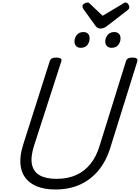

<svg xmlns="http://www.w3.org/2000/svg" viewBox="-20 -1495 1118 1534"><path d="M422 19Q338 19 277.5 -5Q217 -29 182.5 -74.5Q148 -120 143 -187.5Q138 -255 166 -342L378 -1008Q383 -1022 394.5 -1028.5Q406 -1035 430 -1035Q453 -1035 464 -1028Q475 -1021 470 -1005L252 -331Q223 -240 235.5 -181Q248 -122 298 -94Q348 -66 431 -66Q520 -66 587.5 -96Q655 -126 702.5 -185Q750 -244 776 -331L987 -1008Q992 -1022 1003.5 -1028.5Q1015 -1035 1038 -1035Q1086 -1035 1077 -1005L863 -320Q829 -208 766.5 -133Q704 -58 617.5 -19.5Q531 19 422 19ZM624 -1113Q603 -1113 589 -1126Q575 -1139 575 -1164Q575 -1191 593 -1215Q611 -1239 648 -1239Q668 -1239 682 -1226.5Q696 -1214 696 -1188Q696 -1160 679 -1136.5Q662 -1113 624 -1113ZM870 -1113Q850 -1113 835.5 -1126Q821 -1139 821 -1164Q821 -1191 839.5 -1215Q858 -1239 894 -1239Q914 -1239 928.5 -1226.5Q943 -1214 943 -1188Q943 -1160 925.5 -1136.5Q908 -1113 870 -1113ZM982 -1475Q994 -1475 1003.5 -1463Q1013 -1451 1013 -1440Q1013 -1430 1010 -1425Q1007 -1420 1002 -1416L839 -1290Q824 -1278 810.5 -1272.5Q797 -1267 781 -1267Q768 -1267 757.5 -1274Q747 -1281 739 -1294L646 -1423Q641 -1431 640 -1436Q639 -1441 639 -1446Q639 -1458 653.5 -1466.5Q668 -1475 678 -1475Q688 -1475 693 -1470Q698 -1465 705 -1459L800 -1369L953 -1460Q959 -1464 966.5 -1469.5Q974 -1475 982 -1475Z"/></svg>

Font: Playwrite CO
Style: Regular
Weight: 400
Designer: Veronika Burian, José Scaglione
Foundry: TypeTogether
Version: Version 1.000